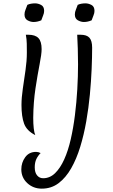

<svg xmlns="http://www.w3.org/2000/svg" viewBox="-20 -790 676 1144"><path d="M178 -88Q178 -52 181 -25.5Q184 1 190 15Q139 -11 123.5 -53.5Q108 -96 108 -164Q108 -208 116 -262Q124 -316 132 -372Q140 -428 140 -476Q140 -503 139.5 -530Q139 -557 134 -583H149Q190 -583 209 -563Q228 -543 228 -497Q228 -468 216 -407Q204 -346 191.5 -264Q179 -182 178 -88ZM226 -669Q203 -659 180 -659Q162 -659 144 -669Q126 -679 126 -704Q126 -718 132 -732Q138 -746 143 -761Q153 -766 165.5 -768Q178 -770 189 -770Q207 -770 225 -760.5Q243 -751 243 -725Q243 -712 237 -698Q231 -684 226 -669ZM229 334Q178 334 142.5 301Q107 268 107 219Q107 179 130 147Q153 115 195 115Q209 115 222 122Q206 138 196.5 158Q187 178 187 207Q187 238 201 255Q215 272 237 272Q277 272 308 242Q339 212 362.5 160Q386 108 401.5 40Q417 -28 426.5 -104Q436 -180 440.5 -257.5Q445 -335 445 -406Q445 -456 443.5 -500.5Q442 -545 440 -583H460Q497 -583 513 -565Q529 -547 529 -506Q529 -450 526 -378Q523 -306 515.5 -226.5Q508 -147 494 -67Q480 13 458 85Q436 157 404 213Q372 269 329 301.5Q286 334 229 334ZM526 -669Q503 -659 480 -659Q462 -659 444 -669Q426 -679 426 -704Q426 -718 432 -732Q438 -746 443 -761Q453 -766 465.5 -768Q478 -770 489 -770Q507 -770 525 -760.5Q543 -751 543 -725Q543 -712 537 -698Q531 -684 526 -669Z"/></svg>

Font: Merienda Light
Style: Regular
Weight: 300
Designer: Eduardo Rodriguez Tunni
Foundry: Eduardo Rodriguez Tunni
Version: Version 2.001; ttfautohint (v1.8.4.7-5d5b)